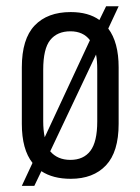

<svg xmlns="http://www.w3.org/2000/svg" viewBox="-20 -564 448 614"><path d="M326.2 -472.7Q359.4 -428.7 359.4 -348.6V-168Q359.4 -78.1 318.8 -35.2Q278.3 7.8 206.1 7.8Q149.4 7.8 112.3 -16.6L89.8 30.3H49.8L84 -43Q49.8 -85.9 49.8 -168V-348.6Q49.8 -439.5 90.8 -482.4Q131.8 -525.4 206.1 -525.4Q262.7 -525.4 297.9 -500L319.3 -543.9H359.4ZM123 -125 267.6 -435.5Q246.1 -463.9 205.1 -463.9Q163.1 -463.9 140.6 -436Q118.2 -408.2 118.2 -340.8V-175.8Q118.2 -148.4 123 -125ZM287.1 -389.6 140.6 -80.1Q164.1 -52.7 205.1 -52.7Q247.1 -52.7 269 -81.5Q291 -110.4 291 -175.8V-340.8Q291 -371.1 287.1 -389.6Z"/></svg>

Font: Altinn-DIN Condensed
Style: Regular
Weight: 400
Width: 3
Designer: Charles Nix
Foundry: Altinn
Version: Version 2.00